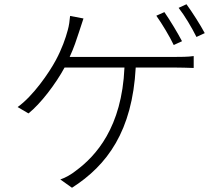

<svg xmlns="http://www.w3.org/2000/svg" viewBox="-20 -836 1040 904"><path d="M754 -779 716 -762C743 -724 779 -664 798 -624L837 -642C815 -684 779 -743 754 -779ZM858 -816 821 -799C850 -762 883 -706 905 -662L944 -680C924 -718 885 -779 858 -816ZM373 -749 310 -761C308 -738 305 -715 299 -694C289 -656 271 -605 243 -553C211 -493 135 -383 63 -332L114 -302C171 -347 243 -442 284 -518H566C554 -236 431 -101 337 -32C316 -15 288 1 264 9L319 48C485 -58 603 -219 619 -518H804C827 -518 864 -517 892 -516V-572C865 -568 829 -568 804 -568H308C328 -611 341 -651 352 -685C359 -706 366 -728 373 -749Z"/></svg>

Font: Noto Sans SC Light
Style: Regular
Weight: 300
Designer: Ryoko NISHIZUKA 西塚涼子 (kana, bopomofo & ideographs); Paul D. Hunt (Latin, Greek & Cyrillic); Sandoll Communications 산돌커뮤니
Foundry: Adobe
Version: Version 2.004;hotconv 1.0.118;makeotfexe 2.5.65603